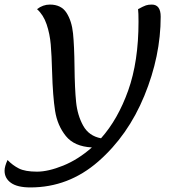

<svg xmlns="http://www.w3.org/2000/svg" viewBox="-77 -620 751 840"><path d="M626 -547Q626 -375 554.5 -201Q483 -27 353 86.5Q223 200 56 200Q-1 200 -29 180Q-57 160 -57 127Q-57 108 -44 80Q-22 103 5.5 117Q33 131 85 131Q134 131 199.5 104.5Q265 78 325 25Q248 21 211 -25Q174 -71 164 -135Q154 -199 151 -304Q149 -379 145 -425.5Q141 -472 127 -513.5Q113 -555 85 -580Q111 -600 141 -600Q191 -600 214 -564Q237 -528 242.5 -474Q248 -420 249 -328Q250 -232 256 -173.5Q262 -115 287 -70Q312 -25 365 -15Q439 -98 484 -224.5Q529 -351 529 -525Q529 -566 527 -580Q551 -593 561.5 -596.5Q572 -600 587 -600Q626 -600 626 -547Z"/></svg>

Font: Lemonada Light
Style: Regular
Weight: 300
Designer: Mohamed Gaber (Arabic) Eduardo Tunni (Latin)
Foundry: Kief Type Foundry
Version: Version 3.006